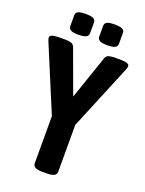

<svg xmlns="http://www.w3.org/2000/svg" viewBox="-163 -944 772 1023"><g transform="rotate(20 223.0 -433.0)"><path d="M209 2Q157 2 157 -27V-294L5 -658Q2 -664 0 -671Q-2 -678 -2 -683Q-2 -702 51 -702H85Q104 -702 117.5 -698Q131 -694 137 -679L228 -431L313 -679Q318 -694 332.5 -698Q347 -702 365 -702H396Q448 -702 448 -683Q448 -678 445.5 -671Q443 -664 441 -658L290 -293V-27Q290 2 237 2ZM305 -750Q275 -750 262 -757Q249 -764 249 -779V-840Q249 -855 262 -861.5Q275 -868 305 -868Q335 -868 348 -861.5Q361 -855 361 -840V-779Q361 -764 348 -757Q335 -750 305 -750ZM141 -750Q111 -750 98 -757Q85 -764 85 -779V-840Q85 -855 98 -861.5Q111 -868 141 -868Q170 -868 183.5 -861.5Q197 -855 197 -840V-779Q197 -764 183.5 -757Q170 -750 141 -750Z"/></g></svg>

Font: Asap Condensed SemiBold
Style: Regular
Weight: 600
Width: 3
Designer: Pablo Cosgaya
Foundry: Omnibus-Type
Version: Version 3.001; ttfautohint (v1.8.4.7-5d5b)